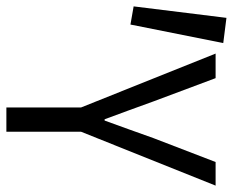

<svg xmlns="http://www.w3.org/2000/svg" viewBox="-90 -646 730 602"><g transform="rotate(90 275.0 -345.0)"><path d="M387 0V-234L556 -656H482L407 -461Q393 -422 379.5 -384Q366 -346 352 -308H348Q334 -346 320.5 -382.5Q307 -419 292 -461L219 -656H142L311 -234V0ZM-6 -399 51 -389 109 -680 30 -690Z"/></g></svg>

Font: Codetta
Style: Regular
Weight: 400
Italic angle: -11°
Designer: Ulrich Proeller
Foundry: PROSA GmbH
Version: Version 2.00;September 29, 2018;FontCreator 11.5.0.2427 64-b